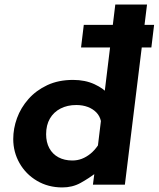

<svg xmlns="http://www.w3.org/2000/svg" viewBox="-20 -809 695 841"><path d="M347 -700H655L643 -601H335ZM253 12Q191 12 142 -17Q93 -46 65.5 -94.5Q38 -143 38 -200Q38 -246 54.5 -291.5Q71 -337 104.5 -375Q138 -413 187 -436Q236 -459 300 -459Q353 -459 394 -440Q435 -421 457 -394L433 -362L485 -789H624L527 0H387L398 -85L405 -55Q368 -27 332.5 -7.5Q297 12 253 12ZM297 -106Q319 -106 338.5 -113.5Q358 -121 376 -135.5Q394 -150 409 -172L422 -279Q417 -301 402 -316.5Q387 -332 364.5 -340.5Q342 -349 314 -349Q275 -349 245 -333.5Q215 -318 198.5 -289.5Q182 -261 182 -221Q182 -186 196 -160Q210 -134 236 -120Q262 -106 297 -106Z"/></svg>

Font: Josefin Sans Thin
Style: Bold Italic
Weight: 700
Italic angle: -7°
Version: Version 2.000